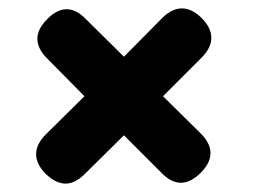

<svg xmlns="http://www.w3.org/2000/svg" viewBox="-20 -548 640 457"><path d="M458 -137Q434 -113 410.5 -113Q387 -113 364 -137L275 -226L182 -134Q159 -111 136 -111Q113 -111 89 -134Q66 -157 66 -181Q66 -205 89 -228L181 -319L92 -409Q69 -432 69 -455.5Q69 -479 92 -502Q115 -526 138.5 -526Q162 -526 185 -502L275 -413L366 -505Q389 -528 413 -528Q437 -528 460 -505Q483 -482 483 -458Q483 -434 460 -411L368 -319L458 -230Q481 -207 481 -183.5Q481 -160 458 -137Z"/></svg>

Font: Maple Mono Normal NL
Style: Bold
Weight: 700
Monospace: yes
Designer: subframe7536
Version: Version 7.000